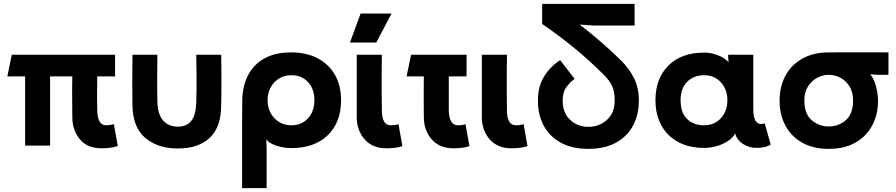

<svg xmlns="http://www.w3.org/2000/svg" viewBox="-20 -753 4635 993"><path d="M506 14Q432 14 393.5 -32Q355 -78 354 -145Q354 -188 353.5 -219.5Q353 -251 353 -283Q353 -315 354 -358H239V0H110V-358H18L41 -470H575V-358H483Q482 -298 482 -258.5Q482 -219 483 -179Q484 -146 494.5 -125.5Q505 -105 530 -105Q539 -105 549 -106.5Q559 -108 569 -111L589 2Q574 8 551 11Q528 14 506 14Z M665 -470H794Q793 -403 793 -361.5Q793 -320 793 -289.5Q793 -259 794 -223Q797 -158 825 -128Q853 -98 900 -98Q946 -98 969.5 -128Q993 -158 995 -223Q996 -259 996.5 -289.5Q997 -320 996.5 -361.5Q996 -403 995 -470H1124Q1125 -420 1125 -387Q1125 -354 1125 -328.5Q1125 -303 1125 -276Q1125 -249 1124 -210Q1124 -96 1065 -40.5Q1006 15 900 15Q795 15 730.5 -40.5Q666 -96 665 -210Q665 -249 664.5 -276Q664 -303 664 -328.5Q664 -354 664.5 -387Q665 -420 665 -470Z M1486 -482Q1565 -482 1623 -451.5Q1681 -421 1712.5 -365.5Q1744 -310 1744 -235Q1744 -120 1675 -53.5Q1606 13 1486 13Q1462 13 1435.5 7.5Q1409 2 1387.5 -8.5Q1366 -19 1357 -33L1359 19V220H1232V-8Q1232 -65 1232 -121.5Q1232 -178 1233 -235Q1234 -306 1262 -362Q1290 -418 1346 -450Q1402 -482 1486 -482ZM1488 -105Q1540 -105 1573 -141Q1606 -177 1606 -235Q1606 -293 1573 -328.5Q1540 -364 1488 -364Q1434 -364 1399 -327Q1364 -290 1364 -235Q1364 -179 1399 -142Q1434 -105 1488 -105Z M1978 14Q1907 14 1866.5 -31.5Q1826 -77 1825 -145Q1825 -198 1825 -236.5Q1825 -275 1825 -308Q1825 -341 1825 -379Q1825 -417 1825 -470H1955Q1954 -427 1954 -394Q1954 -361 1954 -330Q1954 -299 1954 -263.5Q1954 -228 1955 -179Q1955 -146 1966 -125.5Q1977 -105 2002 -105Q2011 -105 2020.5 -106Q2030 -107 2041 -111L2061 2Q2045 9 2022 11.5Q1999 14 1978 14ZM1845 -683H2005L1926 -533H1790Z M2325 14Q2254 14 2213.5 -31.5Q2173 -77 2172 -145Q2172 -188 2171.5 -219.5Q2171 -251 2171.5 -283Q2172 -315 2172 -358H2083L2106 -470H2393V-358H2301Q2301 -298 2301 -258.5Q2301 -219 2301 -179Q2302 -146 2313 -125.5Q2324 -105 2349 -105Q2357 -105 2367 -106Q2377 -107 2387 -111L2408 2Q2392 9 2369 11.5Q2346 14 2325 14Z M2625 14Q2554 14 2513.5 -31.5Q2473 -77 2472 -145Q2472 -198 2472 -236.5Q2472 -275 2472 -308Q2472 -341 2472 -379Q2472 -417 2472 -470H2602Q2601 -427 2601 -394Q2601 -361 2601 -330Q2601 -299 2601 -263.5Q2601 -228 2602 -179Q2602 -146 2613 -125.5Q2624 -105 2649 -105Q2658 -105 2667.5 -106Q2677 -107 2688 -111L2708 2Q2692 9 2669 11.5Q2646 14 2625 14Z M2784 -629V-733H3262V-621H3050L2978 -626Q3040 -578 3089.5 -535Q3139 -492 3190 -442Q3235 -398 3259.5 -348Q3284 -298 3284 -233Q3284 -159 3253.5 -102.5Q3223 -46 3164.5 -14.5Q3106 17 3023 17Q2940 17 2881.5 -14.5Q2823 -46 2792.5 -102.5Q2762 -159 2762 -233Q2762 -306 2794 -357.5Q2826 -409 2877 -442L2952 -345Q2931 -331 2910.5 -304Q2890 -277 2890 -233Q2890 -169 2929 -133Q2968 -97 3023 -97Q3079 -97 3119 -133Q3159 -169 3159 -233Q3159 -280 3145.5 -308.5Q3132 -337 3103 -366Q3030 -439 2951.5 -503.5Q2873 -568 2784 -629Z M3370 -235Q3370 -347 3437 -414Q3504 -481 3623 -481Q3657 -481 3692.5 -467.5Q3728 -454 3748 -431L3746 -458V-470H3876V-188Q3876 -96 3935 -115L3966 -5Q3949 5 3929.5 8.5Q3910 12 3894 12Q3854 12 3822.5 -8.5Q3791 -29 3782 -63Q3772 -42 3747 -25Q3722 -8 3689 2Q3656 12 3623 12Q3543 12 3486.5 -19Q3430 -50 3400 -105.5Q3370 -161 3370 -235ZM3621 -105Q3675 -105 3708.5 -142Q3742 -179 3742 -235Q3742 -290 3708.5 -327Q3675 -364 3621 -364Q3568 -364 3534 -330Q3500 -296 3500 -235Q3500 -169 3534 -137Q3568 -105 3621 -105Z M4012 -233Q4012 -307 4043 -363Q4074 -419 4131 -450.5Q4188 -482 4266 -482Q4336 -482 4388 -482.5Q4440 -483 4484.5 -482.5Q4529 -482 4575 -482V-366H4521L4481 -369Q4501 -344 4511 -305Q4521 -266 4521 -233Q4521 -159 4490 -102.5Q4459 -46 4402.5 -14.5Q4346 17 4266 17Q4187 17 4130 -14.5Q4073 -46 4042.5 -102.5Q4012 -159 4012 -233ZM4266 -366Q4235 -366 4206 -350.5Q4177 -335 4158.5 -305.5Q4140 -276 4140 -233Q4140 -164 4178 -131.5Q4216 -99 4266 -99Q4317 -99 4354.5 -131.5Q4392 -164 4392 -233Q4392 -276 4374 -305.5Q4356 -335 4327 -350.5Q4298 -366 4266 -366Z"/></svg>

Font: Kreadon
Style: Bold
Weight: 700
Designer: Reiya WATANABE
Foundry: StudioGnu
Version: Version 1.003; ttfautohint (v1.8.4.7-5d5b);gftools[0.9.32]